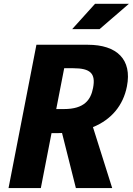

<svg xmlns="http://www.w3.org/2000/svg" viewBox="-20 -958 676 978"><path d="M188 0 242.5 -280H278L296 -280.5L366.5 0H551.5L453.5 -310.5C547 -348.5 607.5 -420.5 626.5 -518C653.5 -655 575.5 -730 427.5 -730H165.5L23.5 0ZM306 -402.5H266.5L307 -610.5H352.5C440 -610.5 468.5 -584.5 454 -510C442.5 -449.5 409.5 -402.5 306 -402.5ZM347.5 -809.5 464 -938.5H636.5L487 -809.5Z"/></svg>

Font: Monaspace Neon ExtraBold
Style: Italic
Weight: 800
Italic angle: -11°
Designer: Riley Cran & the Lettermatic Team
Foundry: Lettermatic
Version: Version 1.200 (Monaspace Neon)